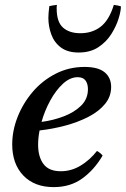

<svg xmlns="http://www.w3.org/2000/svg" viewBox="-20 -754 515 786"><path d="M435 -398Q435 -359 410 -328.5Q385 -298 342.5 -276Q300 -254 248 -240Q196 -226 142 -220Q136 -189 136 -162Q136 -112 158 -82.5Q180 -53 229 -53Q272 -53 310 -76Q348 -99 377 -136Q393 -127 400 -117Q366 -59 317 -23.5Q268 12 200 12Q121 12 75.5 -35.5Q30 -83 30 -163Q30 -219 52 -275Q74 -331 113.5 -377.5Q153 -424 207.5 -452Q262 -480 326 -480Q382 -480 408.5 -458Q435 -436 435 -398ZM150 -255Q197 -261 240.5 -277.5Q284 -294 312 -321.5Q340 -349 340 -389Q340 -411 330 -424.5Q320 -438 298 -438Q267 -438 238 -411.5Q209 -385 186 -343Q163 -301 150 -255ZM213 -734Q212 -728 212 -725.5Q212 -723 212 -719Q212 -664 238 -641Q264 -618 309 -618Q358 -618 392.5 -645Q427 -672 446 -734Q463 -732 475 -728Q475 -709 465.5 -678Q456 -647 436 -615Q416 -583 383 -561Q350 -539 302 -539Q257 -539 229.5 -559.5Q202 -580 190 -613Q178 -646 178 -681Q178 -690 179 -702Q180 -714 182 -729Q190 -731 197.5 -732Q205 -733 213 -734Z"/></svg>

Font: Tiro Tamil
Style: Italic
Weight: 400
Italic angle: -11°
Designer: Tamil: Fernando Mello & Fiona Ross, assisted by Kaja Sojewska. Latin: John Hudson with Paul Hanslow, assisted by Kaja So
Foundry: Tiro Typeworks Ltd.
Version: Version 1.52